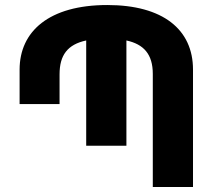

<svg xmlns="http://www.w3.org/2000/svg" viewBox="-20 -744 860 764"><path d="M748 -467C748 -627 628 -724 407 -724C175 -724 58 -619 58 -467V-330H217V-448C217 -525 249 -567 323 -583V-164H483V-583C552 -568 588 -528 588 -450V0H748Z"/></svg>

Font: Noto Sans Armenian SemiCondensed Extra
Style: Regular
Weight: 800
Width: 4
Designer: Monotype Design Team
Foundry: Monotype Imaging Inc.
Version: Version 1.901